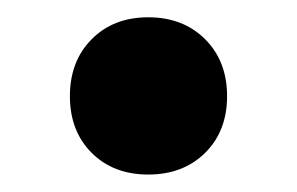

<svg xmlns="http://www.w3.org/2000/svg" viewBox="-20 -450 340 220"><path d="M85 -405Q109.9 -430.2 149.9 -430.2Q189.9 -430.2 215.1 -405Q240.2 -379.9 240.2 -339.8Q240.2 -299.8 215.1 -274.9Q189.9 -250 149.9 -250Q109.9 -250 85 -274.9Q60.1 -299.8 60.1 -339.8Q60.1 -379.9 85 -405Z"/></svg>

Font: Gully
Style: Bold
Weight: 700
Designer: jaikishan Patel
Foundry: MagicType
Version: Version 1.000;Glyphs 3.2 (3242)